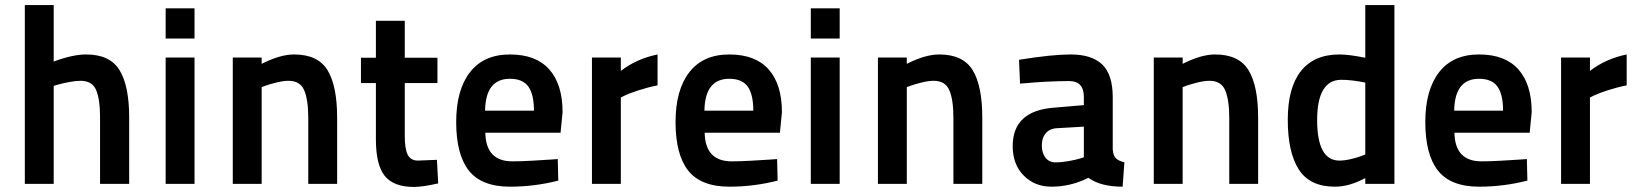

<svg xmlns="http://www.w3.org/2000/svg" viewBox="-20 -726 6468 758"><path d="M192 0H78V-706H192V-483Q267 -511 320 -511Q414 -511 452 -449Q490 -387 490 -262V0H375V-262Q375 -334 359.5 -370.5Q344 -407 298 -407Q279 -407 252.5 -402Q226 -397 209 -392L192 -387Z M634 0V-499H748V0ZM634 -574V-693H748V-574Z M1013 0H899V-499H1013V-474Q1086 -511 1141 -511Q1235 -511 1273 -449Q1311 -387 1311 -261V0H1197V-260Q1197 -332 1181 -369.5Q1165 -407 1119 -407Q1099 -407 1072.5 -400.5Q1046 -394 1029 -388L1013 -382Z M1707 -398H1578V-189Q1578 -137 1590 -114.5Q1602 -92 1630 -92L1705 -95L1710 -2Q1649 12 1614 12Q1534 12 1499 -31.5Q1464 -75 1464 -176V-398H1405V-498H1464V-644H1578V-498H1707Z M2003 -89Q2035 -89 2079.5 -91.5Q2124 -94 2153 -96L2182 -98L2184 -13Q2090 11 1994 11Q1881 11 1831 -52.5Q1781 -116 1781 -244Q1781 -371 1835.5 -441Q1890 -511 1993 -511Q2096 -511 2148.5 -452Q2201 -393 2201 -283L2193 -202H1896Q1898 -89 2003 -89ZM1895 -289H2088Q2088 -353 2066 -384Q2044 -415 1993 -415Q1897 -415 1895 -289Z M2317 0V-499H2431V-446Q2493 -494 2576 -511V-389Q2536 -381 2499.5 -369Q2463 -357 2447 -349L2431 -341V0Z M2869 -89Q2901 -89 2945.5 -91.5Q2990 -94 3019 -96L3048 -98L3050 -13Q2956 11 2860 11Q2747 11 2697 -52.5Q2647 -116 2647 -244Q2647 -371 2701.5 -441Q2756 -511 2859 -511Q2962 -511 3014.5 -452Q3067 -393 3067 -283L3059 -202H2762Q2764 -89 2869 -89ZM2761 -289H2954Q2954 -353 2932 -384Q2910 -415 2859 -415Q2763 -415 2761 -289Z M3181 0V-499H3295V0ZM3181 -574V-693H3295V-574Z M3560 0H3446V-499H3560V-474Q3633 -511 3688 -511Q3782 -511 3820 -449Q3858 -387 3858 -261V0H3744V-260Q3744 -332 3728 -369.5Q3712 -407 3666 -407Q3646 -407 3619.5 -400.5Q3593 -394 3576 -388L3560 -382Z M4373 -342V-136Q4375 -111 4385.5 -101Q4396 -91 4419 -85L4412 11Q4325 11 4277 -24Q4207 11 4131 11Q4065 11 4021.5 -33Q3978 -77 3978 -149Q3978 -289 4142 -301L4259 -311V-343Q4259 -406 4201 -406Q4161 -406 4112.5 -403.5Q4064 -401 4035 -398L4007 -396L4003 -490Q4133 -511 4207 -511Q4290 -511 4331.5 -471.5Q4373 -432 4373 -342ZM4259 -226 4155 -220Q4125 -219 4109 -200.5Q4093 -182 4093 -152Q4093 -122 4107.5 -103.5Q4122 -85 4147 -85Q4171 -85 4199 -90Q4227 -95 4243 -100L4259 -105Z M4649 0H4535V-499H4649V-474Q4722 -511 4777 -511Q4871 -511 4909 -449Q4947 -387 4947 -261V0H4833V-260Q4833 -332 4817 -369.5Q4801 -407 4755 -407Q4735 -407 4708.5 -400.5Q4682 -394 4665 -388L4649 -382Z M5485 -706V0H5370V-23Q5307 11 5250 11Q5151 11 5107.5 -57Q5064 -125 5064 -253Q5064 -380 5116 -445.5Q5168 -511 5268 -511Q5305 -511 5370 -498V-706ZM5268 -92Q5288 -92 5313.5 -98Q5339 -104 5354 -110L5370 -116V-400Q5315 -411 5276 -411Q5180 -411 5180 -252Q5180 -92 5268 -92Z M5829 -89Q5861 -89 5905.5 -91.5Q5950 -94 5979 -96L6008 -98L6010 -13Q5916 11 5820 11Q5707 11 5657 -52.5Q5607 -116 5607 -244Q5607 -371 5661.5 -441Q5716 -511 5819 -511Q5922 -511 5974.5 -452Q6027 -393 6027 -283L6019 -202H5722Q5724 -89 5829 -89ZM5721 -289H5914Q5914 -353 5892 -384Q5870 -415 5819 -415Q5723 -415 5721 -289Z M6143 0V-499H6257V-446Q6319 -494 6402 -511V-389Q6362 -381 6325.5 -369Q6289 -357 6273 -349L6257 -341V0Z"/></svg>

Font: TypoPRO Titillium Maps
Style: 800 wt
Weight: 800
Designer: Campivisivi
Foundry: Accademia di Belle Arti di Urbino and students of MA course of Visual design
Version: Version 001.001